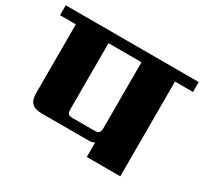

<svg xmlns="http://www.w3.org/2000/svg" viewBox="-150 -805 1050 988"><g transform="rotate(30 375.0 -311.0)"><path d="M464 -171V-563H268V-169Q268 -151 275 -144Q282 -137 301 -137H430Q450 -137 457 -144.5Q464 -152 464 -171ZM770 -622V-563H663V0H464V-87Q453 -78 432 -78H151Q111 -78 92.5 -96Q74 -114 74 -154V-563H-20V-622Z"/></g></svg>

Font: Sarpanch ExtraBold
Style: Regular
Weight: 800
Designer: Manushi Parikh (Devanagari and Latin), Jyotish Sonowal (Devanagari)
Foundry: Indian Type Foundry
Version: Version 2.004;PS 1.0;hotconv 1.0.78;makeotf.lib2.5.61930; tt